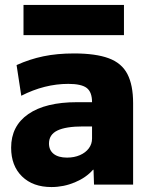

<svg xmlns="http://www.w3.org/2000/svg" viewBox="-20 -746 608 776"><path d="M188 10Q113 10 69 -33Q25 -76 25 -149Q25 -237 94.5 -285Q164 -333 291 -333H352Q352 -374 330.5 -390.5Q309 -407 256 -407Q208 -407 160.5 -395Q113 -383 66 -359L47 -483Q100 -507 155.5 -518.5Q211 -530 279 -530Q367 -530 419.5 -510.5Q472 -491 495 -446.5Q518 -402 518 -329V0H360L358 -60H356Q328 -28 282.5 -9Q237 10 188 10ZM251 -109Q280 -109 303 -119Q326 -129 339 -146.5Q352 -164 352 -186V-235H316Q246 -235 212 -218.5Q178 -202 178 -166Q178 -139 197 -124Q216 -109 251 -109ZM75 -604V-726H481V-604Z"/></svg>

Font: M PLUS 2 ExtraBold
Style: Regular
Weight: 800
Version: Version 1.001